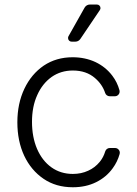

<svg xmlns="http://www.w3.org/2000/svg" viewBox="-20 -802 596 834"><path d="M169.4 -25.2Q115.1 -62.1 85.2 -125.4Q55.4 -189.3 55.4 -270.6Q55.4 -352.3 85.9 -416.5Q116.1 -480.1 170.1 -517Q224.4 -553.3 295.5 -553.3Q349.8 -553.3 394.9 -532.3Q439.3 -511 468 -473Q489.3 -445 498.9 -410.2Q499.6 -408 499.6 -404.5Q499.6 -396 493.6 -389.9Q487.6 -383.9 479 -383.9H456.7Q449.9 -383.9 444.4 -387.8Q438.9 -391.7 436.8 -398.1Q424.4 -435.7 392.8 -462.7Q355.1 -495.7 296.5 -495.7Q244.3 -495.7 204.2 -467.7Q163.7 -438.6 141.7 -388.8Q119 -339.1 119 -272.7Q119 -206.7 141 -155.2Q163.4 -103.7 203.1 -75.3Q243.3 -46.5 296.5 -46.5Q333.1 -46.5 362.9 -60.4Q392.4 -73.5 413.4 -99.1Q429.7 -119.3 437.1 -144.5Q439.3 -151.3 444.8 -155.2Q450.3 -159.1 457 -159.1H479.4Q488.3 -159.1 494.3 -153.1Q500.4 -147 500.4 -138.5Q500.4 -136.4 499.6 -132.8Q490.1 -99.1 469.8 -71.4Q442.1 -32.7 397.7 -10.7Q353 11.4 296.5 11.4Q223 11.4 169.4 -25.2ZM277.3 -644.2 347.7 -769.2Q351.2 -775.2 357.2 -778.8Q363.3 -782.3 370.4 -782.3H400.9Q407.7 -782.3 412.1 -777.7Q416.5 -773.1 416.5 -766.7Q416.5 -762.8 413.7 -758.2L328.8 -632.5Q324.9 -627.1 319.4 -624.1Q313.9 -621.1 307.5 -621.1H290.8Q284.4 -621.1 280 -625.7Q275.6 -630.3 275.6 -636.7Q275.6 -641 277.3 -644.2Z"/></svg>

Font: DeltaSans Light
Style: Regular
Weight: 300
Designer: Rasmus Andersson
Foundry: rsms
Version: Version 3.012